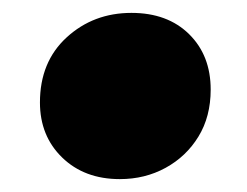

<svg xmlns="http://www.w3.org/2000/svg" viewBox="-20 -438 384 298"><path d="M166 -160Q111 -160 76.5 -193.5Q42 -227 42 -279Q42 -342 83.5 -380Q125 -418 184 -418Q240 -418 273.5 -385Q307 -352 307 -299Q307 -257 288 -226Q269 -195 237 -177.5Q205 -160 166 -160Z"/></svg>

Font: Montserrat Thin Black
Style: Italic
Weight: 900
Italic angle: -11.3°
Version: Version 9.000